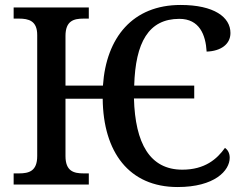

<svg xmlns="http://www.w3.org/2000/svg" viewBox="-20 -744 984 774"><path d="M696 10C845 10 906 -56 906 -108C906 -127 898 -140 887 -148C855 -103 806 -60 715 -60C584 -60 525 -166 520 -347H763V-399H521C526 -573 579 -668 703 -668C784 -668 809 -604 813 -536C871 -538 909 -566 909 -611C909 -675 843 -724 708 -724C515 -724 408 -593 395 -399H244V-599C244 -660 277 -669 317 -669H338V-714H35V-669H56C96 -669 130 -660 130 -603V-115C130 -54 97 -45 56 -45H35V0H338V-45H317C277 -45 244 -54 244 -115V-346H394C396 -131 500 10 696 10Z"/></svg>

Font: Noto Serif Medium
Style: Regular
Weight: 500
Designer: Monotype Design Team
Foundry: Monotype Imaging Inc.
Version: Version 2.013